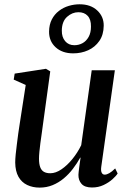

<svg xmlns="http://www.w3.org/2000/svg" viewBox="-20 -865 602 896"><path d="M165 10.5Q132.5 10.5 106.8 -1.8Q81 -14 66.2 -40Q51.5 -66 51 -106.5Q51 -122 53.2 -144.5Q55.5 -167 58.8 -192.5Q62 -218 65.2 -242Q68.5 -266 71.5 -284L100 -468.5L44 -493.5L48.5 -521.5L194.5 -544L214.5 -532L180.5 -284.5Q178 -265 174.8 -242.5Q171.5 -220 168.5 -197.8Q165.5 -175.5 163.8 -156.5Q162 -137.5 162 -124.5Q162 -99.5 167.8 -84.5Q173.5 -69.5 185.2 -63Q197 -56.5 214.5 -56.5Q240 -56.5 266.8 -74.8Q293.5 -93 317.8 -122.8Q342 -152.5 359 -187.5L408 -537H516L452.5 -86.5Q450 -68.5 454.5 -59.2Q459 -50 468.5 -50Q478 -50 490 -56.8Q502 -63.5 517.5 -79L529 -55.5Q522 -44 504.8 -28.5Q487.5 -13 463.2 -1.5Q439 10 409.5 10Q375.5 10 360.5 -7Q345.5 -24 346 -49.5Q346 -53 347 -62Q348 -71 349.5 -83Q351 -95 352.8 -107.2Q354.5 -119.5 356 -129L354.5 -129.5Q339.5 -102.5 320.2 -77.2Q301 -52 277.2 -32.2Q253.5 -12.5 225.5 -1Q197.5 10.5 165 10.5ZM321.5 -616Q270.5 -616 239.5 -644.5Q208.5 -673 209 -718Q209.5 -750.5 221.8 -774.2Q234 -798 254.8 -814Q275.5 -830 300.8 -837.5Q326 -845 351.5 -845Q403 -845 433.8 -816.2Q464.5 -787.5 464 -745Q463.5 -702.5 443.5 -673.8Q423.5 -645 391.5 -630.5Q359.5 -616 321.5 -616ZM327 -654Q347.5 -654 365 -663.5Q382.5 -673 393.5 -692.5Q404.5 -712 404.5 -741Q405 -774 389.2 -791Q373.5 -808 346 -808Q317 -808 293 -786.5Q269 -765 268.5 -722.5Q268 -692 284 -673Q300 -654 327 -654Z"/></svg>

Font: Merriweather 72pt Medium
Style: Italic
Weight: 500
Italic angle: -7.8°
Version: Version 2.101